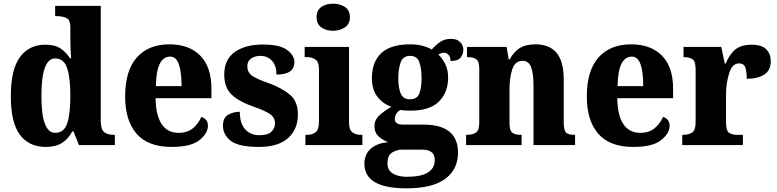

<svg xmlns="http://www.w3.org/2000/svg" viewBox="-20 -792 4241 1048"><path d="M230 10Q285 10 319.5 -12.5Q354 -35 375 -75H381L411 0H607V-56H601Q567 -56 548.5 -71Q530 -86 530 -133V-760H281V-704H289Q320 -704 342 -694Q364 -684 364 -643V-590Q364 -562 365 -530.5Q366 -499 368 -474H362Q342 -506 311 -527Q280 -548 228 -548Q138 -548 88.5 -480Q39 -412 39 -267Q39 -123 88.5 -56.5Q138 10 230 10ZM281 -67Q206 -67 206 -268Q206 -473 281 -473Q329 -473 346.5 -420Q364 -367 364 -269Q364 -168 346.5 -117.5Q329 -67 281 -67Z M916 10Q1022 10 1068.5 -27Q1115 -64 1115 -106Q1115 -142 1079 -154Q1063 -117 1033 -92Q1003 -67 955 -67Q833 -67 829 -256H1134V-308Q1134 -427 1073 -488.5Q1012 -550 905 -550Q790 -550 726.5 -478Q663 -406 663 -265Q663 -134 725.5 -62Q788 10 916 10ZM831 -322Q833 -483 909 -483Q942 -483 956.5 -440.5Q971 -398 971 -322Z M1394 10Q1498 10 1552 -38Q1606 -86 1606 -167Q1606 -239 1562 -275.5Q1518 -312 1447 -338Q1378 -362 1354 -380Q1330 -398 1330 -430Q1330 -458 1350.5 -472.5Q1371 -487 1401 -487Q1440 -487 1464.5 -460.5Q1489 -434 1489 -385Q1587 -385 1587 -453Q1587 -489 1547.5 -519Q1508 -549 1415 -549Q1320 -549 1262 -508.5Q1204 -468 1204 -385Q1204 -313 1245.5 -274.5Q1287 -236 1369 -208Q1429 -187 1455 -168.5Q1481 -150 1481 -118Q1481 -92 1461.5 -73Q1442 -54 1396 -54Q1348 -54 1318.5 -86Q1289 -118 1289 -182Q1255 -182 1226 -166Q1197 -150 1197 -106Q1197 -56 1240 -23Q1283 10 1394 10Z M1798 -624Q1835 -624 1862.5 -642.5Q1890 -661 1890 -698Q1890 -736 1862.5 -754Q1835 -772 1798 -772Q1760 -772 1734 -754Q1708 -736 1708 -698Q1708 -661 1734 -642.5Q1760 -624 1798 -624ZM1647 0H1958V-56H1948Q1923 -56 1904 -69.5Q1885 -83 1885 -125V-536H1643V-480H1659Q1683 -480 1702 -467Q1721 -454 1721 -415V-127Q1721 -84 1702.5 -70Q1684 -56 1658 -56H1647Z M2198 236Q2341 236 2410.5 184Q2480 132 2480 41Q2480 -112 2290 -112H2178Q2135 -112 2135 -143Q2135 -160 2145 -174Q2155 -188 2166 -192Q2174 -190 2192 -189Q2210 -188 2220 -188Q2326 -188 2376 -238Q2426 -288 2426 -368Q2426 -411 2410.5 -442Q2395 -473 2373 -494Q2389 -504 2405 -504Q2416 -504 2427.5 -493.5Q2439 -483 2439 -459Q2479 -459 2494 -477.5Q2509 -496 2509 -521Q2509 -545 2491.5 -562.5Q2474 -580 2442 -580Q2408 -580 2384 -564Q2360 -548 2337 -522Q2286 -550 2220 -550Q2112 -550 2061 -502Q2010 -454 2010 -365Q2010 -301 2041 -262.5Q2072 -224 2117 -209Q2076 -186 2050 -161.5Q2024 -137 2024 -103Q2024 -67 2047.5 -46.5Q2071 -26 2099 -16Q2039 -11 2004 19.5Q1969 50 1969 101Q1969 236 2198 236ZM2218 -250Q2180 -250 2167 -282Q2154 -314 2154 -364Q2154 -416 2167 -451.5Q2180 -487 2218 -487Q2257 -487 2269 -452.5Q2281 -418 2281 -365Q2281 -314 2269 -282Q2257 -250 2218 -250ZM2201 173Q2154 173 2124.5 155.5Q2095 138 2095 100Q2095 55 2121 40Q2147 25 2170 25H2285Q2353 25 2353 81Q2353 173 2201 173Z M2524 0H2827V-56H2823Q2792 -56 2776.5 -67.5Q2761 -79 2761 -121V-306Q2761 -367 2776 -413.5Q2791 -460 2832 -460Q2867 -460 2879.5 -424.5Q2892 -389 2892 -325V0H3119V-56H3115Q3083 -56 3070 -68Q3057 -80 3057 -126V-357Q3057 -458 3017.5 -504Q2978 -550 2904 -550Q2849 -550 2816 -529Q2783 -508 2762 -467H2757L2745 -536H2529V-480H2533Q2564 -480 2580 -468.5Q2596 -457 2596 -416V-124Q2596 -80 2577.5 -68Q2559 -56 2528 -56H2524Z M3436 10Q3542 10 3588.5 -27Q3635 -64 3635 -106Q3635 -142 3599 -154Q3583 -117 3553 -92Q3523 -67 3475 -67Q3353 -67 3349 -256H3654V-308Q3654 -427 3593 -488.5Q3532 -550 3425 -550Q3310 -550 3246.5 -478Q3183 -406 3183 -265Q3183 -134 3245.5 -62Q3308 10 3436 10ZM3351 -322Q3353 -483 3429 -483Q3462 -483 3476.5 -440.5Q3491 -398 3491 -322Z M3704 0H4035V-56H4003Q3976 -56 3959.5 -67.5Q3943 -79 3943 -123V-282Q3943 -335 3959.5 -390.5Q3976 -446 4014 -446Q4040 -446 4048 -424.5Q4056 -403 4056 -362Q4116 -362 4151.5 -385Q4187 -408 4187 -458Q4187 -498 4162.5 -523Q4138 -548 4083 -548Q4027 -548 3995 -523Q3963 -498 3941 -445H3936L3917 -536H3711V-480H3714Q3745 -480 3761 -468Q3777 -456 3777 -412V-128Q3777 -81 3758 -68.5Q3739 -56 3708 -56H3704Z"/></svg>

Font: Noto Serif SemiCondensed Extra
Style: Regular
Weight: 800
Width: 4
Designer: Monotype Design Team
Foundry: Monotype Imaging Inc.
Version: Version 1.002